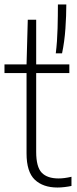

<svg xmlns="http://www.w3.org/2000/svg" viewBox="-20 -828 342 857"><path d="M236.5 9Q172 9 135.2 -26Q98.5 -61 98.5 -143.5V-502H0V-540.5H98.5L104 -740H141.5V-540.5H289.5V-502H141.5V-150Q141.5 -83 166.2 -57.2Q191 -31.5 241.5 -31.5Q267 -31.5 299 -39V2Q285 5 268.2 7Q251.5 9 236.5 9ZM229 -590Q235.5 -643 237 -701.8Q238.5 -760.5 238.5 -808H276Q276 -758.5 272 -700.5Q268 -642.5 257 -590Z"/></svg>

Font: Encode Sans Condensed ExtraLight
Style: Regular
Weight: 200
Width: 3
Designer: Multiple Designers
Foundry: Impallari Type
Version: Version 3.000; ttfautohint (v1.8.3) -l 8 -r 50 -G 200 -x 14 